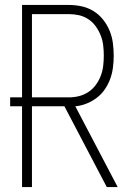

<svg xmlns="http://www.w3.org/2000/svg" viewBox="-20 -755 540 775"><path d="M69 0V-326H21V-362H69V-735H258Q284 -735 309.5 -729.5Q335 -724 357 -710.5Q379 -697 395.5 -676.5Q412 -656 422 -632Q432 -608 435.5 -582Q439 -556 439 -530Q439 -507 436 -483Q433 -459 425 -437Q417 -415 403.5 -395Q390 -375 371 -360.5Q352 -346 329.5 -337Q307 -328 284 -326L455 0H411L240 -326H109V0ZM109 -362H258Q279 -362 299 -367Q319 -372 336.5 -383.5Q354 -395 366.5 -412Q379 -429 386.5 -448.5Q394 -468 396.5 -489Q399 -510 399 -530Q399 -551 396.5 -572Q394 -593 386.5 -612Q379 -631 366.5 -648.5Q354 -666 336.5 -677.5Q319 -689 299 -693.5Q279 -698 258 -698H109Z"/></svg>

Font: Iosevka Extralight
Style: Regular
Weight: 200
Monospace: yes
Designer: Belleve Invis
Foundry: Belleve Invis
Version: Version 32.0.1; ttfautohint (v1.8.4)